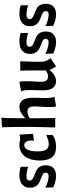

<svg xmlns="http://www.w3.org/2000/svg" viewBox="942 -1752 822 2745"><g transform="rotate(-90 1352.5 -379.0)"><path d="M205 -94Q233 -94 245 -105Q257 -116 257 -136Q257 -149 252.5 -158Q248 -167 238.5 -174Q229 -181 214 -187.5Q199 -194 178 -202Q154 -211 129.5 -222Q105 -233 85.5 -250Q66 -267 54 -294Q42 -321 42 -362Q42 -410 60.5 -439.5Q79 -469 106 -485Q133 -501 164 -506.5Q195 -512 221 -512Q250 -512 284 -507Q318 -502 341 -493V-387Q324 -393 305 -397.5Q286 -402 268 -405Q250 -408 234 -409.5Q218 -411 208 -411Q144 -411 144 -367Q144 -336 172 -320.5Q200 -305 241 -290Q266 -281 288 -269.5Q310 -258 326.5 -240.5Q343 -223 352.5 -197Q362 -171 362 -134Q362 -58 320 -23Q278 12 211 12Q175 12 132 2Q89 -8 47 -29L43 -142Q56 -133 76 -124.5Q96 -116 119 -109.5Q142 -103 164.5 -98.5Q187 -94 205 -94Z M431 -217Q431 -292 447.5 -347.5Q464 -403 494 -439.5Q524 -476 564.5 -494Q605 -512 653 -512Q684 -512 704.5 -506.5Q725 -501 750 -501Q761 -501 771 -503Q781 -505 801 -511L812 -317L714 -304Q715 -314 715.5 -322.5Q716 -331 716 -341Q716 -396 696.5 -419.5Q677 -443 655 -443Q607 -443 584 -393Q561 -343 561 -246Q561 -164 587.5 -128Q614 -92 665 -92Q700 -92 734.5 -104.5Q769 -117 795 -128V-40Q763 -11 718.5 0.5Q674 12 628 12Q591 12 555.5 3Q520 -6 492.5 -30.5Q465 -55 448 -100Q431 -145 431 -217Z M1043 -770Q1040 -737 1038.5 -702.5Q1037 -668 1036.5 -627Q1036 -586 1035.5 -537Q1035 -488 1035 -426Q1050 -442 1068 -457.5Q1086 -473 1106.5 -485Q1127 -497 1150 -504.5Q1173 -512 1198 -512Q1223 -512 1246.5 -503Q1270 -494 1288 -473Q1306 -452 1317 -416Q1328 -380 1328 -326Q1328 -312 1327.5 -285Q1327 -258 1326 -227.5Q1325 -197 1324.5 -169Q1324 -141 1324 -126Q1324 -93 1328.5 -62.5Q1333 -32 1344 -12L1205 12Q1198 -11 1196.5 -38Q1195 -65 1195 -85Q1195 -113 1196.5 -142.5Q1198 -172 1199.5 -199.5Q1201 -227 1202.5 -251.5Q1204 -276 1204 -294Q1204 -353 1184 -375Q1164 -397 1129 -397Q1100 -397 1076.5 -387.5Q1053 -378 1035 -364Q1035 -305 1035 -256Q1035 -207 1035.5 -163.5Q1036 -120 1036.5 -80Q1037 -40 1038 0H903Q904 -52 905.5 -92Q907 -132 908 -175.5Q909 -219 910 -274.5Q911 -330 911 -414Q911 -499 910 -584.5Q909 -670 906 -760Z M1777 12Q1757 -17 1745 -38Q1733 -59 1727 -82Q1712 -65 1695 -48.5Q1678 -32 1657.5 -18.5Q1637 -5 1614 3.5Q1591 12 1564 12Q1539 12 1515.5 3Q1492 -6 1474 -27Q1456 -48 1445 -84Q1434 -120 1434 -174Q1434 -187 1434.5 -214.5Q1435 -242 1436 -272.5Q1437 -303 1437.5 -331Q1438 -359 1438 -374Q1438 -407 1433.5 -437.5Q1429 -468 1418 -488L1555 -512Q1562 -489 1563.5 -462Q1565 -435 1565 -415Q1565 -386 1563.5 -357Q1562 -328 1560.5 -300.5Q1559 -273 1557.5 -248.5Q1556 -224 1556 -206Q1556 -147 1576 -125Q1596 -103 1631 -103Q1660 -103 1681 -113Q1702 -123 1719 -137Q1718 -155 1718 -177.5Q1718 -200 1718 -229Q1718 -275 1718 -312Q1718 -349 1717.5 -381Q1717 -413 1716.5 -441.5Q1716 -470 1715 -500H1850Q1849 -476 1848 -446Q1847 -416 1845.5 -382.5Q1844 -349 1843 -313.5Q1842 -278 1842 -245Q1842 -206 1844 -181.5Q1846 -157 1852 -138.5Q1858 -120 1868 -104.5Q1878 -89 1894 -69Z M2118 -94Q2146 -94 2158 -105Q2170 -116 2170 -136Q2170 -149 2165.5 -158Q2161 -167 2151.5 -174Q2142 -181 2127 -187.5Q2112 -194 2091 -202Q2067 -211 2042.5 -222Q2018 -233 1998.5 -250Q1979 -267 1967 -294Q1955 -321 1955 -362Q1955 -410 1973.5 -439.5Q1992 -469 2019 -485Q2046 -501 2077 -506.5Q2108 -512 2134 -512Q2163 -512 2197 -507Q2231 -502 2254 -493V-387Q2237 -393 2218 -397.5Q2199 -402 2181 -405Q2163 -408 2147 -409.5Q2131 -411 2121 -411Q2057 -411 2057 -367Q2057 -336 2085 -320.5Q2113 -305 2154 -290Q2179 -281 2201 -269.5Q2223 -258 2239.5 -240.5Q2256 -223 2265.5 -197Q2275 -171 2275 -134Q2275 -58 2233 -23Q2191 12 2124 12Q2088 12 2045 2Q2002 -8 1960 -29L1956 -142Q1969 -133 1989 -124.5Q2009 -116 2032 -109.5Q2055 -103 2077.5 -98.5Q2100 -94 2118 -94Z M2514 -94Q2542 -94 2554 -105Q2566 -116 2566 -136Q2566 -149 2561.5 -158Q2557 -167 2547.5 -174Q2538 -181 2523 -187.5Q2508 -194 2487 -202Q2463 -211 2438.5 -222Q2414 -233 2394.5 -250Q2375 -267 2363 -294Q2351 -321 2351 -362Q2351 -410 2369.5 -439.5Q2388 -469 2415 -485Q2442 -501 2473 -506.5Q2504 -512 2530 -512Q2559 -512 2593 -507Q2627 -502 2650 -493V-387Q2633 -393 2614 -397.5Q2595 -402 2577 -405Q2559 -408 2543 -409.5Q2527 -411 2517 -411Q2453 -411 2453 -367Q2453 -336 2481 -320.5Q2509 -305 2550 -290Q2575 -281 2597 -269.5Q2619 -258 2635.5 -240.5Q2652 -223 2661.5 -197Q2671 -171 2671 -134Q2671 -58 2629 -23Q2587 12 2520 12Q2484 12 2441 2Q2398 -8 2356 -29L2352 -142Q2365 -133 2385 -124.5Q2405 -116 2428 -109.5Q2451 -103 2473.5 -98.5Q2496 -94 2514 -94Z"/></g></svg>

Font: Cantora One
Style: Regular
Weight: 400
Designer: Pablo Impallari, Rodrigo Fuenzalida
Foundry: Pablo Impallari
Version: Version 1.002; ttfautohint (v0.8) -G 200 -r 50